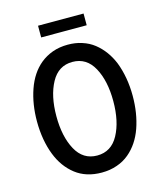

<svg xmlns="http://www.w3.org/2000/svg" viewBox="-129 -977 918 1082"><g transform="rotate(-15 330.0 -435.5)"><path d="M609.4 -362.3Q609.4 -417 600.6 -466.8Q591.8 -516.6 575.2 -559.6Q543 -638.7 482.4 -686.5Q451.2 -710.9 413.1 -722.7Q412.1 -722.7 411.1 -723.6Q374 -735.4 330.1 -735.4Q281.2 -735.4 240.2 -720.7Q200.2 -706.1 168 -679.7Q109.4 -630.9 80.1 -546.9Q50.8 -462.9 50.8 -362.3Q50.8 -307.6 59.6 -256.8Q68.4 -207 85 -165Q116.2 -85 177.7 -37.1Q239.3 10.7 330.1 10.7Q378.9 10.7 419.9 -3.9Q460 -17.6 491.2 -43.9Q550.8 -93.8 580.1 -176.8Q609.4 -260.7 609.4 -362.3ZM496.1 -362.3Q496.1 -243.2 454.1 -166Q412.1 -88.9 330.1 -88.9Q248 -88.9 206.1 -166Q164.1 -243.2 164.1 -362.3Q164.1 -480.5 206.1 -557.6Q248 -634.8 330.1 -634.8Q412.1 -634.8 454.1 -557.6Q496.1 -480.5 496.1 -362.3ZM461.9 -813.5Q461.9 -830.1 461.9 -881.8Q395.5 -881.8 196.3 -881.8Q196.3 -865.2 196.3 -813.5Q229.5 -813.5 330.1 -813.5Q363.3 -813.5 461.9 -813.5Z"/></g></svg>

Font: DaxlinePro-Medium
Style: Medium
Weight: 400
Designer: Hans Reichel
Version: Version 7.502; 2006